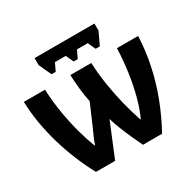

<svg xmlns="http://www.w3.org/2000/svg" viewBox="-156 -908 1110 1085"><g transform="rotate(-30 398.5 -365.0)"><path d="M764.2 -546.4Q760.3 -451.7 740.7 -359.1Q721.2 -266.6 687 -176.8Q652.8 -86.9 605 0H480.5Q464.8 -32.2 447.5 -70.6Q430.2 -108.9 414.8 -147.9Q399.4 -187 389.6 -220.7L298.8 0H173.8Q141.6 -59.6 114 -125.7Q86.4 -191.9 65.7 -262.7Q44.9 -333.5 32.7 -405.3Q20.5 -477.1 18.6 -546.4H156.7Q159.7 -470.7 172.1 -395Q184.6 -319.3 202.9 -252Q221.2 -184.6 241.7 -133.3H245.1Q249.5 -148.9 257.3 -167.5Q265.1 -186 273.7 -204.8Q282.2 -223.6 289.1 -239.3L342.8 -364.3Q333.5 -407.7 328.4 -456.3Q323.2 -504.9 322.3 -546.4H458.5Q461.9 -472.7 473.1 -401.1Q484.4 -329.6 501.2 -261.7Q518.1 -193.8 539.1 -131.8H542.5Q566.4 -184.6 584 -250.5Q601.6 -316.4 612.3 -391.4Q623 -466.3 626 -546.4ZM585.4 -730.5V-684.6L547.4 -603.5H520L497.1 -653.3H426.8L403.3 -603.5H376.5L353.5 -653.3H283.2L259.3 -603.5H232.4L194.8 -684.6V-730.5Z"/></g></svg>

Font: Open Sans SemiCondensed
Style: Bold
Weight: 700
Width: 4
Designer: Monotype Design Team
Foundry: Monotype Imaging Inc.
Version: Version 3.003